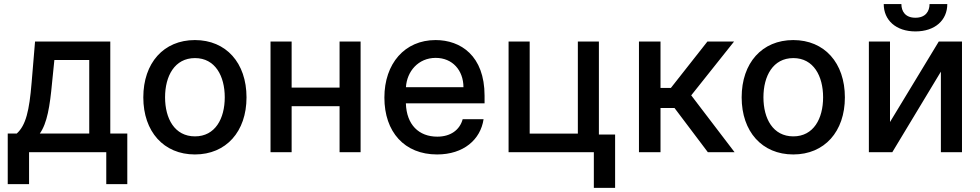

<svg xmlns="http://www.w3.org/2000/svg" viewBox="-20 -750 4831 946"><path d="M18.1 157.3H123.2V0H503.6V157.3H607.2V-92H523.4V-545.5H152.7L135.7 -342C124.3 -204.5 107.6 -132.8 62.5 -92H18.1ZM176.1 -92C212.4 -142.8 225.9 -227.3 236.5 -342L247.9 -454.5H419.7V-92Z M940.3 11C1094.1 11 1194.6 -101.6 1194.6 -270.2C1194.6 -440 1094.1 -552.6 940.3 -552.6C786.6 -552.6 686.1 -440 686.1 -270.2C686.1 -101.6 786.6 11 940.3 11ZM793.3 -270.6C793.3 -375 840.2 -463.8 940.7 -463.8C1040.5 -463.8 1087.4 -375 1087.4 -270.6C1087.4 -165.8 1040.5 -78.1 940.7 -78.1C840.2 -78.1 793.3 -165.8 793.3 -270.6Z M1416.9 -545.5H1312.9V0H1416.9V-226.6H1653.1V0H1756.7V-545.5H1653.1V-318.5H1416.9Z M2133.5 11C2264.6 11 2347.7 -62.5 2362.6 -162.6H2259.6C2245 -108.7 2198.9 -76.7 2134.6 -76.7C2043.7 -76.7 1983 -135.3 1979.8 -240.8H2367.5V-278.4C2367.5 -475.5 2249.6 -552.6 2126.1 -552.6C1974.1 -552.6 1873.9 -436.8 1873.9 -269.2C1873.9 -99.8 1972.7 11 2133.5 11ZM1980.1 -320.3C1984.7 -397.7 2040.5 -464.8 2126.8 -464.8C2209.2 -464.8 2263.1 -403.8 2263.5 -320.3Z M2930.8 -545.5H2827.1V-91.6H2589.8V-545.5H2485.8V0H2905.9V175.8H3010.7V-87H2930.8Z M3128.2 0H3234.4V-218H3303.3L3467.7 0H3599.4L3385.7 -280.2L3596.9 -545.5H3465.6L3285.5 -316.8H3234.4V-545.5H3128.2Z M3888.5 11C4042.3 11 4142.8 -101.6 4142.8 -270.2C4142.8 -440 4042.3 -552.6 3888.5 -552.6C3734.7 -552.6 3634.2 -440 3634.2 -270.2C3634.2 -101.6 3734.7 11 3888.5 11ZM3741.5 -270.6C3741.5 -375 3788.4 -463.8 3888.8 -463.8C3988.6 -463.8 4035.5 -375 4035.5 -270.6C4035.5 -165.8 3988.6 -78.1 3888.8 -78.1C3788.4 -78.1 3741.5 -165.8 3741.5 -270.6Z M4365.1 -148.8V-545.5H4261V0H4376.4L4615.8 -397V0H4719.8V-545.5H4605.5ZM4334.2 -730.1C4334.2 -650.2 4394.9 -595.2 4490.4 -595.2C4586.6 -595.2 4647.4 -650.2 4647.4 -730.1H4560C4560 -694.2 4540.1 -662.6 4490.4 -662.6C4440 -662.6 4421.2 -694.6 4421.2 -730.1Z"/></svg>

Font: Magic Ui Pro Medium
Style: Regular
Weight: 500
Designer: Stefan Endress, Andreas Faust
Version: Version 1.000;FEAKit 1.0